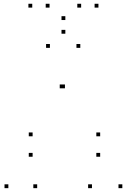

<svg xmlns="http://www.w3.org/2000/svg" viewBox="-20 -969 660 999"><path d="M397.8 -720V-740H377.8V-720ZM239.7 -720V-740H219.7V-720ZM23.5 10V-10H3.5V10ZM173.4 10V-10H153.4V10ZM310.8 -509.5V-529.5H290.8V-509.5ZM317.9 -509.5V-529.5H297.9V-509.5ZM458.5 10V-10H438.5V10ZM616.5 10V-10H596.5V10ZM501.2 -153.5V-173.5H481.2V-153.5ZM501.2 -259.8V-279.8H481.2V-259.8ZM149.7 -259.8V-279.8H129.7V-259.8ZM149.7 -153.5V-173.5H129.7V-153.5ZM320 -793.6V-813.6H300V-793.6ZM492.2 -929.4V-949.4H472.2V-929.4ZM402.2 -929.4V-949.4H382.2V-929.4ZM320 -864.8V-884.8H300V-864.8ZM237.8 -929.4V-949.4H217.8V-929.4ZM147.8 -929.4V-949.4H127.8V-929.4Z"/></svg>

Font: Monaspace Neon Dots Var
Style: Regular
Weight: 400
Designer: Riley Cran and the Lettermatic Team
Version: Version 1.100 (Monaspace Neon Dots)